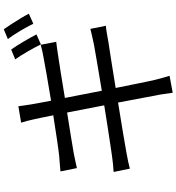

<svg xmlns="http://www.w3.org/2000/svg" viewBox="22 -914 955 1040"><g transform="rotate(-90 500.0 -394.5)"><path d="M751 -812Q770 -786 793.5 -746Q817 -706 833 -675L779 -651Q764 -682 741 -722Q718 -762 698 -790ZM861 -852Q874 -834 890 -809Q906 -784 921 -759.5Q936 -735 945 -716L891 -692Q875 -725 852 -763.5Q829 -802 808 -830ZM373 -690Q369 -709 364.5 -725.5Q360 -742 355 -758L444 -773Q446 -760 448.5 -740.5Q451 -721 454 -704Q455 -696 460.5 -667.5Q466 -639 474 -596Q547 -608 610.5 -619Q674 -630 705 -636Q727 -640 745.5 -644Q764 -648 777 -652L793 -568Q782 -567 761.5 -564Q741 -561 721 -558Q687 -553 623.5 -543Q560 -533 489 -521Q498 -475 508 -423.5Q518 -372 528 -321Q604 -334 671 -345Q738 -356 775 -363Q804 -369 825.5 -374Q847 -379 863 -383L880 -299Q864 -298 841 -294Q818 -290 790 -285Q749 -279 683 -268.5Q617 -258 543 -246Q558 -173 569 -117.5Q580 -62 584 -45Q589 -24 595.5 0Q602 24 609 46L517 63Q513 37 510 14Q507 -9 502 -31Q499 -48 488.5 -103.5Q478 -159 464 -233Q379 -219 305 -207Q231 -195 195 -188Q138 -178 106 -169L88 -257Q106 -258 131.5 -260.5Q157 -263 176 -266Q201 -270 243.5 -276Q286 -282 339 -290.5Q392 -299 449 -308Q439 -359 429 -411Q419 -463 410 -509Q339 -498 278.5 -488Q218 -478 189 -473Q169 -469 150 -465Q131 -461 109 -456L91 -545Q110 -547 130.5 -548.5Q151 -550 175 -552Q204 -555 264.5 -564Q325 -573 395 -584Q387 -625 381 -653Q375 -681 373 -690Z"/></g></svg>

Font: Chiron Sans HK TT
Style: Regular
Weight: 400
Designer: Ryoko NISHIZUKA 西塚涼子 (kana, bopomofo & ideographs); Paul D. Hunt (Latin, Greek & Cyrillic); Sandoll Communications 산돌커뮤니
Foundry: Adobe
Version: Version 2.022;hotconv 1.0.109;makeotfexe 2.5.65596